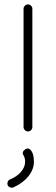

<svg xmlns="http://www.w3.org/2000/svg" viewBox="-20 -587 254 872"><path d="M87 -10V-547Q87 -555 93 -561Q99 -567 107 -567Q115 -567 121 -561Q127 -555 127 -547V-10Q127 -2 121 4Q115 10 107 10Q99 10 93 4Q87 -2 87 -10ZM41 264Q34 267 26 264Q18 261 15 254Q12 247 15 239Q18 231 25 228Q56 216 75 194Q94 172 94 148Q94 130 87 119Q77 103 95 91Q111 81 123 99Q134 115 134 148Q134 182 109.5 213Q85 244 41 264Z"/></svg>

Font: Hoogli Light
Style: Regular
Weight: 300
Designer: Anand Singh Naorem
Foundry: Brand New Type
Version: Version 1.00 b007